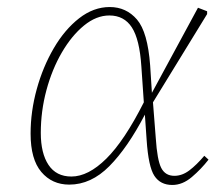

<svg xmlns="http://www.w3.org/2000/svg" viewBox="-20 -513 622 546"><path d="M96 -135Q96 -77 118 -44Q140 -11 183 -11Q231 -11 282.5 -62Q334 -113 389 -222L382 -324Q377 -401 355 -435Q333 -469 291 -469Q254 -469 219 -440.5Q184 -412 156 -364Q128 -316 112 -256.5Q96 -197 96 -135ZM177 12Q128 12 97.5 -24Q67 -60 67 -133Q67 -196 84.5 -259.5Q102 -323 133 -376Q164 -429 205 -461Q246 -493 292 -493Q339 -493 369.5 -457.5Q400 -422 407 -327L412 -249L543 -491L569 -481V-473L415 -222L423 -120Q427 -58 438.5 -35.5Q450 -13 476 -13Q498 -13 518.5 -28.5Q539 -44 561 -70L573 -59Q552 -32 525.5 -9.5Q499 13 470 13Q436 13 419 -13Q402 -39 397 -115L392 -187Q343 -93 291 -40.5Q239 12 177 12Z"/></svg>

Font: Source Serif 4 SmText ExtraLight
Style: Italic
Weight: 200
Italic angle: -12°
Designer: Frank Grießhammer
Foundry: Adobe
Version: Version 4.005;hotconv 1.1.0;makeotfexe 2.6.0